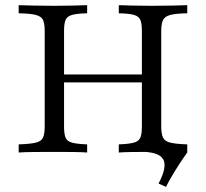

<svg xmlns="http://www.w3.org/2000/svg" viewBox="-20 -591 798 744"><path d="M623.4 133.1 594.4 120.2Q629 54.8 612.1 25.8Q595.2 -3.2 521 -3.2L575.8 -22.6L684.7 -31.5H705.6V0Q691.9 18.5 675.4 44Q658.9 69.4 644.8 93.5Q630.6 117.7 623.4 133.1ZM440.3 0V-31.5Q479.8 -33.1 498.8 -38.3Q517.7 -43.5 523.8 -57.7Q529.8 -71.8 529.8 -100.8V-470.2Q529.8 -499.2 524.2 -513.3Q518.5 -527.4 499.6 -533.1Q480.6 -538.7 440.3 -539.5V-571Q460.5 -570.2 494 -569.4Q527.4 -568.5 566.9 -568.5Q613.7 -568.5 649.2 -569.4Q684.7 -570.2 705.6 -571V-539.5Q661.3 -538.7 639.9 -533.1Q618.5 -527.4 611.7 -513.3Q604.8 -499.2 604.8 -470.2V-100.8Q604.8 -72.6 611.7 -58.1Q618.5 -43.5 639.9 -38.3Q661.3 -33.1 705.6 -31.5V0Q684.7 -1.6 649.2 -2Q613.7 -2.4 566.9 -2.4Q526.6 -2.4 493.5 -2Q460.5 -1.6 440.3 0ZM52.4 0V-31.5Q97.6 -33.1 119 -38.3Q140.3 -43.5 146.8 -58.1Q153.2 -72.6 153.2 -100.8V-470.2Q153.2 -499.2 146.8 -513.3Q140.3 -527.4 119 -533.1Q97.6 -538.7 52.4 -539.5V-571Q73.4 -570.2 108.9 -569.4Q144.4 -568.5 190.3 -568.5Q230.6 -568.5 264.1 -569.4Q297.6 -570.2 317.7 -571V-539.5Q278.2 -538.7 258.9 -533.1Q239.5 -527.4 233.9 -513.3Q228.2 -499.2 228.2 -470.2V-100.8Q228.2 -72.6 233.9 -58.1Q239.5 -43.5 258.9 -38.3Q278.2 -33.1 317.7 -31.5V0Q297.6 -1.6 264.1 -2Q230.6 -2.4 190.3 -2.4Q144.4 -2.4 108.9 -2Q73.4 -1.6 52.4 0ZM200 -271.8V-302.4H557.3V-271.8Z"/></svg>

Font: Playfair 12pt Light
Style: Regular
Weight: 300
Designer: Claus Eggers Sørensen
Foundry: Claus Eggers Sørensen
Version: Version 2.000;gftools[0.9.28]